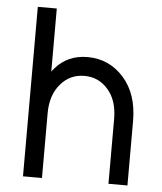

<svg xmlns="http://www.w3.org/2000/svg" viewBox="-51 -745 666 790"><g transform="rotate(5 282.0 -350.0)"><path d="M504.7 0V-266Q504.7 -377.3 445.5 -444.3Q385.3 -512 295.5 -512Q213.2 -512 162.3 -452.7Q160 -449.7 156.9 -446.3Q153.8 -443 151.7 -439.2V-700H73.3V0H151.7V-267.3Q151.7 -342.3 191.2 -388.3Q229.8 -433.7 289.5 -433.7Q349 -433.7 387.7 -388.3Q426.3 -344 426.3 -267.3V0Z"/></g></svg>

Font: Unageo Variable
Style: Regular
Weight: 300
Designer: Richard Sepsi
Foundry: Richard Sepsi
Version: Version 2.200